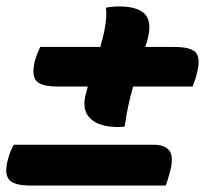

<svg xmlns="http://www.w3.org/2000/svg" viewBox="-25 -617 645 597"><path d="M100 -471H287Q290 -483 293 -494Q301 -523 304 -550.5Q307 -578 304 -593Q324 -597 344 -597Q409 -597 429.5 -568.5Q450 -540 428 -475L427 -471H516Q568 -471 583.5 -454Q599 -437 588 -392Q586 -382 582 -370.5Q578 -359 574 -348H389Q380 -317 373.5 -286.5Q367 -256 363 -224Q359 -223 354 -222.5Q349 -222 343 -222Q285 -222 257.5 -247Q230 -272 240 -317Q244 -332 248 -348H155Q103 -348 88 -365.5Q73 -383 83 -427Q90 -450 100 -471ZM18 -167H451Q489 -167 502 -148Q515 -129 505 -88Q502 -78 498.5 -65Q495 -52 490 -40H71Q20 -40 4 -57.5Q-12 -75 -1 -119Q6 -146 18 -167Z"/></svg>

Font: Recursive Mn Csl St
Style: Bold Italic
Weight: 700
Italic angle: -15°
Monospace: yes
Version: Version 1.079;hotconv 1.0.112;makeotfexe 2.5.65598; ttfautoh